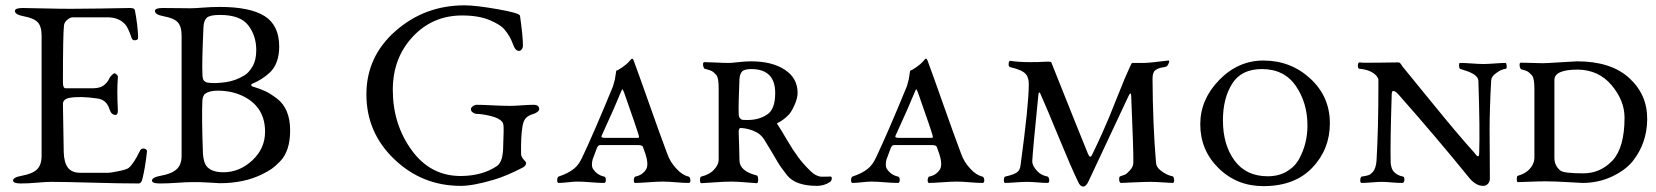

<svg xmlns="http://www.w3.org/2000/svg" viewBox="-20 -683 6210 720"><path d="M216 -374Q216 -352 226 -352H330Q358 -352 374 -367Q385 -377 391 -391Q393 -395 399.5 -401.5Q406 -408 409 -408Q413 -408 418 -403Q423 -398 422 -392Q418 -345 422 -269Q422 -252 413 -252Q397 -252 390 -275Q379 -310 343 -314Q280 -323 240 -316Q215 -311 216 -291Q216 -266 219 -113Q220 -74 234.5 -54.5Q249 -35 282 -35H386Q394 -35 424 -41Q454 -47 462 -53Q481 -68 504 -116Q509 -127 518 -126Q524 -126 528 -122.5Q532 -119 531 -114Q525 -56 514 -12Q510 5 500 5Q433 5 326.5 2Q220 -1 173 -1Q152 -1 119 2Q86 5 58 5Q29 5 29 -6Q29 -18 62 -24Q101 -31 118.5 -47.5Q136 -64 136 -99V-549Q136 -584 121.5 -599.5Q107 -615 69 -622Q36 -628 36 -642Q36 -653 65 -653Q88 -653 168 -651Q237 -649 350 -651Q463 -653 468 -653Q485 -653 486 -644Q497 -586 498 -541Q498 -532 484 -532Q476 -532 473 -542Q461 -578 450 -591Q426 -618 383 -618H252Q243 -618 232 -608.5Q221 -599 220 -588Q216 -556 216 -374Z M739 -408Q739 -395 741 -388Q743 -381 748.5 -377.5Q754 -374 756.5 -373.5Q759 -373 769 -372Q791 -370 827 -375Q863 -380 896 -400Q912 -409 926.5 -433Q941 -457 941 -495Q941 -549 911 -588Q881 -627 805 -627Q767 -627 755.5 -616.5Q744 -606 743 -581Q737 -449 739 -408ZM661 -549Q661 -584 646.5 -599.5Q632 -615 594 -622Q561 -628 561 -642Q561 -653 590 -653Q619 -653 647 -652.5Q675 -652 694 -652Q711 -652 742 -654.5Q773 -657 805 -657Q918 -657 972.5 -622.5Q1027 -588 1027 -508Q1027 -446 993 -412Q963 -384 926 -369Q922 -367 922 -364Q922 -361 926 -359Q956 -350 975 -341Q994 -332 1018.5 -313.5Q1043 -295 1055.5 -265Q1068 -235 1068 -194Q1068 -155 1058.5 -126Q1049 -97 1030.5 -78Q1012 -59 999 -50Q986 -41 964 -30Q896 4 804 4Q799 4 761 1.5Q723 -1 697 0Q678 0 643.5 2.5Q609 5 579 5Q550 5 550 -6Q550 -18 583 -24Q623 -31 642 -48Q661 -65 661 -99ZM974 -189Q974 -277 900 -318Q855 -343 796 -343Q766 -343 750 -332Q741 -326 739 -307Q736 -245 741 -108Q743 -71 758 -56Q777 -37 818 -37Q878 -37 926 -81.5Q974 -126 974 -189Z M1930 -624Q1941 -547 1941 -512Q1941 -504 1936.5 -498Q1932 -492 1926 -492Q1912 -492 1903 -519Q1892 -549 1872 -572Q1858 -590 1816.5 -607.5Q1775 -625 1713 -625Q1602 -625 1527.5 -545Q1453 -465 1453 -346Q1453 -217 1524 -119.5Q1595 -22 1710 -23Q1789 -24 1843 -60Q1867 -76 1867 -137Q1867 -145 1868 -168.5Q1869 -192 1868.5 -206Q1868 -220 1864 -225Q1853 -240 1820 -248Q1787 -256 1766 -256Q1761 -256 1753.5 -261Q1746 -266 1746 -273Q1746 -280 1753.5 -285Q1761 -290 1766 -290Q1790 -290 1827 -288Q1864 -286 1892 -286Q1909 -286 1936 -288Q1963 -290 1981 -290Q2002 -290 2002 -274Q2002 -268 1994 -262.5Q1986 -257 1981 -256Q1960 -250 1951 -239Q1942 -228 1939 -207Q1933 -171 1934 -105Q1934 -99 1940 -89Q1942 -86 1947.5 -80.5Q1953 -75 1953 -72Q1953 -61 1939 -54Q1879 -23 1832 -9Q1754 14 1708 14Q1563 14 1458.5 -86Q1354 -186 1354 -329Q1354 -471 1463.5 -567Q1573 -663 1722 -663Q1764 -663 1846.5 -648.5Q1929 -634 1930 -624Z M2308 -337Q2287 -285 2237 -176Q2234 -170 2237 -168Q2240 -166 2250 -166H2367Q2375 -166 2376 -167Q2377 -168 2375 -176Q2369 -198 2320 -337Q2317 -345 2315.5 -347Q2314 -349 2312.5 -347Q2311 -345 2308 -337ZM2075 3Q2069 3 2069.5 -8Q2070 -19 2075 -21Q2111 -33 2132 -50Q2150 -64 2163 -92Q2208 -187 2279 -360Q2283 -373 2286 -386Q2287 -391 2288 -399Q2289 -407 2290 -412L2291 -418Q2297 -419 2314 -431Q2331 -443 2336 -449Q2348 -463 2350 -463Q2354 -463 2357 -454Q2377 -400 2416.5 -288Q2456 -176 2482 -107Q2493 -75 2517 -50Q2539 -26 2562 -21Q2568 -19 2569 -8Q2570 3 2562 3Q2543 3 2514 0.5Q2485 -2 2466 -2Q2445 -2 2411.5 0.5Q2378 3 2362 3Q2358 3 2357 -3Q2356 -9 2358 -15Q2360 -21 2363 -21Q2389 -26 2403 -48Q2411 -62 2405 -89Q2403 -100 2391 -132Q2389 -139 2372 -139H2230Q2223 -139 2218 -127Q2203 -87 2202 -84Q2197 -61 2203 -51Q2218 -27 2245 -21Q2252 -20 2252 -8.5Q2252 3 2245 3Q2225 3 2195 0.5Q2165 -2 2146 -2Q2132 -2 2110 0.5Q2088 3 2075 3Z M2750 -258Q2750 -245 2755 -239.5Q2760 -234 2764.5 -233.5Q2769 -233 2783 -233Q2826 -233 2856 -253Q2887 -272 2887 -334Q2887 -424 2797 -424Q2771 -424 2762.5 -414.5Q2754 -405 2753 -386Q2749 -294 2750 -258ZM2750 -189Q2751 -166 2752 -129.5Q2753 -93 2753 -81Q2754 -41 2818 -25Q2823 -23 2823 -9.5Q2823 4 2818 4Q2814 4 2779 1Q2744 -2 2722 -2Q2697 -2 2656.5 1Q2616 4 2610 4Q2605 4 2605 -8Q2605 -20 2610 -21Q2639 -28 2655 -44Q2675 -64 2675 -85V-352Q2675 -392 2666 -402Q2656 -413 2649.5 -416.5Q2643 -420 2623 -425Q2620 -426 2618 -432Q2616 -438 2616.5 -444Q2617 -450 2622 -450Q2636 -450 2665 -448.5Q2694 -447 2713 -447Q2724 -447 2749.5 -450Q2775 -453 2797 -453Q2875 -453 2923 -421.5Q2971 -390 2971 -335Q2971 -314 2958.5 -287Q2946 -260 2936 -251Q2916 -231 2896 -222Q2892 -221 2896 -216Q2908 -198 2930.5 -159.5Q2953 -121 2972.5 -94.5Q2992 -68 3020 -41Q3030 -31 3039.5 -26.5Q3049 -22 3054.5 -21Q3060 -20 3074 -20.5Q3088 -21 3095 -21Q3098 -21 3099 -17Q3100 -13 3098 -8Q3096 -3 3093 -1Q3071 14 3044 14Q2965 14 2933 -24Q2921 -39 2911 -53Q2901 -67 2895 -77.5Q2889 -88 2873.5 -114Q2858 -140 2845 -161Q2833 -179 2815 -188Q2789 -201 2760 -203Q2755 -204 2752.5 -200Q2750 -196 2750 -189Z M3410 -337Q3389 -285 3339 -176Q3336 -170 3339 -168Q3342 -166 3352 -166H3469Q3477 -166 3478 -167Q3479 -168 3477 -176Q3471 -198 3422 -337Q3419 -345 3417.5 -347Q3416 -349 3414.5 -347Q3413 -345 3410 -337ZM3177 3Q3171 3 3171.5 -8Q3172 -19 3177 -21Q3213 -33 3234 -50Q3252 -64 3265 -92Q3310 -187 3381 -360Q3385 -373 3388 -386Q3389 -391 3390 -399Q3391 -407 3392 -412L3393 -418Q3399 -419 3416 -431Q3433 -443 3438 -449Q3450 -463 3452 -463Q3456 -463 3459 -454Q3479 -400 3518.5 -288Q3558 -176 3584 -107Q3595 -75 3619 -50Q3641 -26 3664 -21Q3670 -19 3671 -8Q3672 3 3664 3Q3645 3 3616 0.5Q3587 -2 3568 -2Q3547 -2 3513.5 0.5Q3480 3 3464 3Q3460 3 3459 -3Q3458 -9 3460 -15Q3462 -21 3465 -21Q3491 -26 3505 -48Q3513 -62 3507 -89Q3505 -100 3493 -132Q3491 -139 3474 -139H3332Q3325 -139 3320 -127Q3305 -87 3304 -84Q3299 -61 3305 -51Q3320 -27 3347 -21Q3354 -20 3354 -8.5Q3354 3 3347 3Q3327 3 3297 0.5Q3267 -2 3248 -2Q3234 -2 3212 0.5Q3190 3 3177 3Z M4060 1Q4051 18 4040.5 16.5Q4030 15 4023 -1Q3996 -57 3951.5 -165.5Q3907 -274 3883 -328Q3876 -345 3874 -328Q3853 -120 3851 -79Q3851 -60 3871 -40Q3884 -26 3908 -21Q3913 -20 3914.5 -8.5Q3916 3 3908 3Q3895 3 3870.5 1Q3846 -1 3831 -1Q3814 -1 3787.5 1Q3761 3 3750 3Q3744 3 3744.5 -8.5Q3745 -20 3750 -21Q3782 -28 3794 -37Q3805 -45 3807 -63Q3838 -291 3838 -367Q3838 -392 3827 -405Q3813 -421 3769 -431Q3760 -433 3763 -449Q3765 -455 3768 -455Q3800 -450 3840.5 -450Q3881 -450 3897.5 -451.5Q3914 -453 3922 -450Q4032 -174 4060 -106Q4068 -86 4076 -104Q4096 -145 4113.5 -184Q4131 -223 4139.5 -244Q4148 -265 4168 -315Q4188 -365 4198 -389Q4223 -447 4225 -447H4271Q4289 -447 4361 -456Q4368 -457 4361 -442Q4358 -436 4355 -434Q4347 -431 4339 -430Q4331 -429 4326 -427Q4321 -425 4313 -420Q4302 -412 4302 -388Q4303 -215 4315 -73Q4316 -57 4331 -45Q4354 -26 4377 -22Q4382 -20 4383 -8.5Q4384 3 4377 3Q4368 3 4341 1Q4314 -1 4295 -1Q4270 -1 4229.5 1Q4189 3 4184 3Q4178 3 4177 -8.5Q4176 -20 4181 -22Q4187 -24 4191.5 -25.5Q4196 -27 4198.5 -28Q4201 -29 4203.5 -31Q4206 -33 4207 -34Q4208 -35 4211 -38Q4214 -41 4216 -43Q4230 -57 4230 -73Q4231 -114 4222 -323Q4221 -342 4212 -323Q4069 -19 4060 1Z M4712 -424Q4635 -424 4600.5 -369Q4566 -314 4566 -232Q4566 -140 4609.5 -81Q4653 -22 4734 -22Q4775 -22 4805.5 -40Q4836 -58 4852 -87.5Q4868 -117 4875.5 -148.5Q4883 -180 4883 -212Q4883 -297 4839.5 -360.5Q4796 -424 4712 -424ZM4481 -217Q4481 -310 4552 -383Q4623 -456 4718 -456Q4820 -456 4893.5 -388.5Q4967 -321 4967 -221Q4967 -123 4901 -54Q4835 15 4718 15Q4618 15 4549.5 -52.5Q4481 -120 4481 -217Z M5087 3Q5080 3 5081 -8.5Q5082 -20 5087 -21Q5088 -21 5093 -22Q5098 -23 5099 -23Q5100 -23 5104 -24Q5108 -25 5109.5 -25.5Q5111 -26 5114 -27Q5117 -28 5118.5 -29.5Q5120 -31 5122.5 -33Q5125 -35 5127 -37Q5140 -51 5142 -81Q5149 -200 5149 -361Q5149 -365 5149 -370Q5149 -375 5149 -377Q5149 -379 5149 -382.5Q5149 -386 5148 -388Q5147 -390 5146 -392.5Q5145 -395 5143 -397Q5123 -421 5079 -425Q5072 -425 5072 -437Q5072 -449 5079 -449Q5083 -447 5152 -448Q5221 -449 5223 -449Q5227 -449 5229.5 -447Q5232 -445 5235 -440.5Q5238 -436 5239 -434Q5273 -393 5359.5 -286.5Q5446 -180 5509 -110Q5510 -109 5512.5 -105.5Q5515 -102 5517 -100Q5519 -98 5521.5 -97Q5524 -96 5525.5 -99Q5527 -102 5527 -110Q5530 -199 5524 -378Q5524 -387 5518 -394.5Q5512 -402 5502.5 -407Q5493 -412 5485 -415Q5477 -418 5467 -421Q5457 -424 5455 -425Q5452 -426 5451.5 -436.5Q5451 -447 5455 -447Q5473 -447 5499.5 -445Q5526 -443 5543 -443Q5560 -443 5585.5 -445Q5611 -447 5626 -447Q5629 -447 5630 -436Q5631 -425 5626 -425Q5607 -422 5591 -409Q5573 -397 5572 -382Q5569 -331 5567.5 -281.5Q5566 -232 5566 -201Q5566 -170 5566.5 -109.5Q5567 -49 5567 -13Q5567 -2 5560 6Q5553 14 5542 14Q5516 14 5492 -13Q5369 -165 5224 -329Q5215 -339 5209 -341Q5203 -343 5201.5 -340.5Q5200 -338 5199 -332Q5193 -142 5195 -73Q5197 -50 5206 -40Q5219 -25 5241 -21Q5247 -20 5246.5 -8.5Q5246 3 5238 3Q5220 3 5198 1Q5176 -1 5162 -1Q5147 -1 5124 1Q5101 3 5087 3Z M5832 -43Q5845 -33 5918 -33Q5981 -33 6027 -81Q6072 -130 6072 -242Q6072 -306 6023.5 -363.5Q5975 -421 5897 -422Q5809 -422 5809 -383V-91Q5809 -61 5832 -43ZM5914 3Q5911 3 5859.5 0Q5808 -3 5776 -3Q5752 -3 5714.5 -1.5Q5677 0 5672 0Q5668 0 5668 -11.5Q5668 -23 5672 -24Q5699 -31 5715 -48Q5733 -67 5734 -89V-350Q5734 -390 5725 -400Q5715 -411 5709.5 -414.5Q5704 -418 5685 -423Q5682 -424 5680 -430Q5678 -436 5678.5 -442Q5679 -448 5684 -448Q5698 -448 5724 -447Q5750 -446 5766 -446Q5779 -446 5832.5 -449.5Q5886 -453 5894 -453Q6021 -453 6089.5 -390.5Q6158 -328 6157 -235Q6156 -146 6103 -79Q6076 -45 6025 -21Q5974 3 5914 3Z"/></svg>

Font: EB Garamond
Style: SC
Weight: 400
Version: Version 000.010